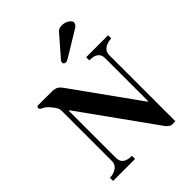

<svg xmlns="http://www.w3.org/2000/svg" viewBox="-263 -1094 1249 1249"><g transform="rotate(-45 361.0 -470.0)"><path d="M358 -779C358 -770 366 -762 377 -762C384 -762 393 -766 400 -770L570 -873C586 -882 599 -894 599 -911C599 -924 569 -952 530 -952C514 -952 497 -948 488 -937L367 -798C363 -793 358 -787 358 -779ZM39 -680C39 -671 45 -666 52 -663C71 -655 87 -644 107 -618C118 -604 126 -593 130 -583C134 -575 135 -566 135 -560V-95C135 -49 86 -29 49 -29V0H251V-29C202 -29 168 -44 168 -94V-526H173L538 -17C545 -7 561 12 582 12H610V-599C610 -645 659 -664 696 -664V-693H494V-664C543 -664 577 -650 577 -600V-206H572L251 -654C236 -675 220 -693 179 -693H53C44 -693 39 -687 39 -680Z"/></g></svg>

Font: Monomakh Unicode
Style: Regular
Weight: 400
Version: Version 1.2